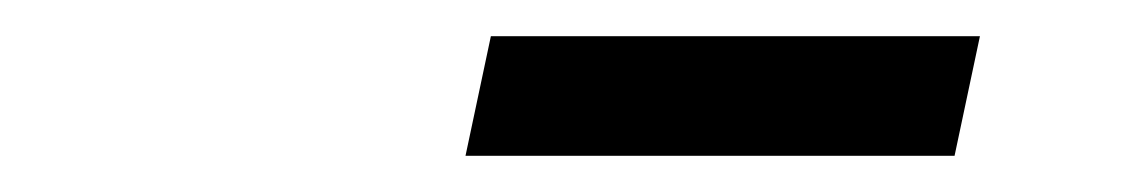

<svg xmlns="http://www.w3.org/2000/svg" viewBox="-20 -706 620 106"><path d="M237 -620 251 -686H521L507 -620Z"/></svg>

Font: Sometype Mono
Style: Italic
Weight: 400
Italic angle: -12°
Monospace: yes
Designer: Ryoichi Tsunekawa
Foundry: Dharma Type
Version: Version 1.000; ttfautohint (v1.8.3)